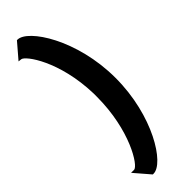

<svg xmlns="http://www.w3.org/2000/svg" viewBox="-330 -798 998 998"><g transform="rotate(-45 169.5 -298.5)"><path d="M170 -294C170 -49 68 112 38 112H16L90 198H96C171 198 308 -15 308 -294C308 -577 163 -795 88 -795H84L12 -711L30 -709C57 -706 163 -563 170 -318Z"/></g></svg>

Font: Bluebird
Style: SfBdExt
Weight: 700
Designer: Jasper
Foundry: Cannot Into Space Fonts
Version: Version 0.98